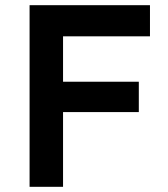

<svg xmlns="http://www.w3.org/2000/svg" viewBox="-20 -720 647 740"><path d="M94 0V-700H223V0ZM153 -288V-405H515V-288ZM153 -580V-700H558V-580Z"/></svg>

Font: Readex Pro Medium
Style: Regular
Weight: 500
Designer: Bonnie Shaver-Troup, Thomas Jockin
Foundry: Lexend
Version: Version 1.204